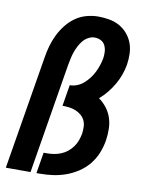

<svg xmlns="http://www.w3.org/2000/svg" viewBox="-84 -804 668 865"><g transform="rotate(10 250.0 -371.5)"><path d="M3 0 89 -520Q93 -546 100.5 -572.5Q108 -599 120 -624Q132 -649 150 -672Q168 -695 191 -711.5Q214 -728 241.5 -735.5Q269 -743 295 -743Q321 -743 346 -738.5Q371 -734 392 -722.5Q413 -711 429 -692.5Q445 -674 453.5 -651.5Q462 -629 463 -603.5Q464 -578 460 -552Q456 -528 447.5 -504.5Q439 -481 426.5 -459.5Q414 -438 398 -418Q382 -398 362 -381Q382 -367 397.5 -347Q413 -327 421 -303Q429 -279 429.5 -252.5Q430 -226 426 -199Q421 -169 409.5 -140.5Q398 -112 378 -87.5Q358 -63 331 -45.5Q304 -28 275.5 -18Q247 -8 217.5 -4Q188 0 158 0H143L159 -96H174Q190 -96 206 -98.5Q222 -101 238 -107.5Q254 -114 267.5 -125Q281 -136 291 -150Q301 -164 306.5 -179.5Q312 -195 315 -211Q317 -227 316.5 -242.5Q316 -258 309.5 -271.5Q303 -285 291.5 -294.5Q280 -304 266.5 -309.5Q253 -315 237.5 -317Q222 -319 206 -319L222 -416Q239 -416 255.5 -422.5Q272 -429 285.5 -441Q299 -453 310 -467.5Q321 -482 328.5 -497.5Q336 -513 341.5 -529.5Q347 -546 350 -563Q352 -578 351 -593Q350 -608 343.5 -621Q337 -634 324 -640.5Q311 -647 295 -647Q281 -647 266.5 -639Q252 -631 242 -618.5Q232 -606 225 -592Q218 -578 213 -563.5Q208 -549 205 -534Q202 -519 199 -504L116 0Z"/></g></svg>

Font: Iosevka Oblique
Style: Bold
Weight: 700
Italic angle: -9°
Monospace: yes
Designer: Belleve Invis
Foundry: Belleve Invis
Version: Version 32.5.0; ttfautohint (v1.8.4)